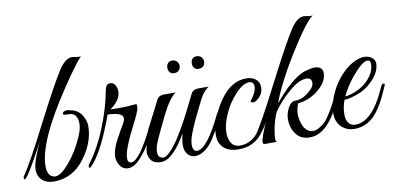

<svg xmlns="http://www.w3.org/2000/svg" viewBox="-88 -804 2057 997"><g transform="rotate(-10 940.5 -305.5)"><path d="M309 -272C309 -252 303 -230 292 -205C272 -158 246 -115 215 -78C184 -41 159 -23 138 -23C135 -23 133 -23 131 -24C108 -29 97 -49 97 -84C97 -170 156 -300 273 -474C320 -544 355 -591 377 -614C372 -613 363 -613 352 -615C341 -617 336 -618 335 -618H330C329 -618 329 -618 329 -618C308 -618 286 -602 263 -569C235 -527 186 -438 116 -302C47 -166 0 -83 -23 -52C-24 -49 -25 -47 -25 -45C-25 -35 -22 -33 -15 -39C1 -54 36 -114 91 -217C59 -150 43 -103 43 -75C43 -28 77 2 126 2C193 2 247 -26 289 -82C331 -137 352 -194 352 -251C352 -267 348 -283 339 -300C326 -327 303 -344 268 -349C238 -359 214 -328 254 -329H262C293 -329 309 -310 309 -272Z M537 -401C537 -409 536 -416 534 -422C527 -441 517 -450 502 -450C487 -450 478 -440 474 -419C463 -358 444 -294 417 -227C390 -160 357 -101 320 -52C319 -49 318 -47 318 -45C318 -35 321 -33 328 -39C367 -76 407 -150 449 -260L461 -292C514 -291 541 -280 541 -259C541 -254 540 -249 538 -244C536 -239 527 -223 510 -194C493 -165 481 -141 473 -121C458 -81 461 -58 465 -46C475 -15 493 1 519 1C542 1 567 -14 592 -45C635 -94 650 -129 667 -164C676 -182 680 -192 680 -195C680 -202 673 -210 664 -193C609 -82 568 -26 540 -26C518 -26 515 -51 532 -102C548 -147 571 -190 586 -221C599 -246 620 -287 620 -304C620 -313 619 -318 618 -320C550 -313 507 -315 480 -316C518 -343 537 -371 537 -401Z M627 -58C627 -53 628 -49 630 -46C636 -16 657 -1 693 -1C734 -1 779 -44 828 -129C815 -84 816 -54 824 -34C843 10 900 14 952 -45C962 -56 973 -72 984 -91C996 -111 1005 -127 1010 -138L1028 -173C1040 -197 1039 -200 1031 -204C1027 -206 1023 -202 1019 -193C966 -82 922 -26 886 -26C871 -27 864 -39 864 -60C864 -68 865 -77 867 -86C872 -112 894 -165 934 -245C949 -276 960 -297 968 -309C977 -321 988 -333 1003 -344H949C930 -344 917 -337 910 -323C846 -190 796 -103 761 -62C738 -35 721 -22 708 -22C686 -22 661 -43 700 -126C713 -155 732 -194 756 -243C781 -293 805 -327 829 -344H768C749 -344 736 -337 729 -323C714 -293 696 -256 673 -213L655 -178C650 -167 653 -162 664 -162C639 -121 627 -87 627 -58ZM840 -510C798 -513 798 -440 841 -444C885 -444 884 -510 840 -510ZM969 -510C927 -513 927 -440 970 -444C1014 -444 1013 -510 969 -510Z M1203 -230C1212 -221 1224 -219 1243 -236C1262 -252 1271 -271 1271 -294C1271 -325 1250 -352 1201 -352C1150 -352 1106 -326 1067 -273C1048 -248 1032 -218 1017 -183C1003 -148 996 -116 996 -87C996 -39 1026 4 1101 4C1153 4 1194 -15 1224 -52C1257 -93 1272 -124 1289 -161C1298 -180 1303 -191 1303 -194C1303 -201 1295 -209 1286 -190C1272 -162 1261 -141 1253 -127C1245 -113 1233 -95 1217 -74C1186 -33 1152 -14 1111 -14C1071 -14 1052 -46 1052 -93C1052 -117 1058 -144 1070 -173C1082 -202 1094 -226 1107 -244C1147 -301 1183 -330 1214 -330C1246 -330 1250 -286 1203 -230Z M1537 -270C1537 -255 1526 -239 1503 -221C1481 -203 1458 -194 1435 -194H1429C1416 -193 1404 -182 1394 -163C1384 -144 1379 -125 1379 -106C1379 -69 1390 -40 1412 -17C1427 -1 1449 7 1477 7C1523 7 1565 -22 1603 -79C1639 -135 1660 -190 1660 -195C1660 -200 1654 -212 1645 -195C1612 -126 1585 -81 1564 -58C1539 -35 1517 -23 1498 -23C1493 -23 1489 -24 1484 -25C1462 -32 1447 -52 1439 -84C1432 -109 1430 -141 1446 -178C1481 -181 1512 -193 1541 -213C1570 -234 1590 -257 1599 -282C1602 -292 1604 -301 1604 -309C1604 -334 1589 -346 1560 -346C1547 -346 1529 -342 1506 -335C1458 -317 1404 -270 1343 -195C1360 -247 1410 -352 1497 -485C1540 -552 1574 -595 1599 -614C1594 -613 1585 -613 1574 -615C1563 -617 1558 -618 1557 -618H1552C1551 -618 1551 -618 1551 -618C1530 -618 1508 -602 1485 -569C1457 -527 1408 -438 1338 -302C1269 -166 1222 -83 1199 -52C1198 -49 1197 -47 1197 -45C1197 -35 1200 -33 1207 -39C1223 -54 1258 -114 1313 -217L1284 -155C1271 -128 1261 -105 1252 -84C1243 -63 1236 -44 1231 -26C1226 -9 1229 0 1239 0H1302C1294 -7 1293 -24 1305 -83C1312 -112 1320 -137 1330 -156C1353 -189 1382 -221 1417 -251C1452 -282 1483 -297 1510 -297C1528 -297 1537 -288 1537 -270Z M1686 -154C1700 -154 1720 -158 1747 -167C1774 -176 1794 -187 1809 -198C1857 -235 1881 -273 1881 -313C1881 -324 1875 -335 1864 -344C1840 -360 1812 -359 1781 -346C1686 -306 1616 -180 1616 -93C1616 -33 1659 4 1712 4C1762 4 1804 -19 1838 -66C1853 -86 1868 -112 1883 -144C1898 -177 1906 -194 1906 -197C1906 -200 1905 -201 1902 -202C1895 -203 1890 -199 1885 -188C1836 -74 1781 -17 1720 -17C1689 -17 1672 -41 1672 -78C1672 -106 1677 -131 1686 -154ZM1854 -314C1854 -279 1836 -246 1799 -215C1767 -188 1716 -171 1693 -171C1710 -206 1730 -237 1753 -265C1791 -311 1819 -334 1838 -334C1849 -334 1854 -327 1854 -314Z"/></g></svg>

Font: VL Great Vibes
Style: Regular
Weight: 400
Designer: Robert E. Leuschke
Foundry: Robert E. Leuschke
Version: Version 1.001